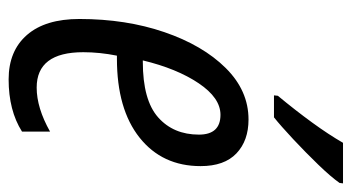

<svg xmlns="http://www.w3.org/2000/svg" viewBox="-205 -600 815 445"><g transform="rotate(90 202.5 -377.5)"><path d="M164 10Q236 10 285 -21V-86Q230 -55 183 -55Q101 -55 101 -163Q101 -201 109 -241H116Q233 -241 299 -293.5Q365 -346 365 -435Q365 -490 335.5 -518Q306 -546 257 -546Q190 -546 137.5 -493Q85 -440 54.5 -351Q24 -262 24 -154Q24 -75 61 -32.5Q98 10 164 10ZM120 -301Q139 -380 173 -430.5Q207 -481 246 -481Q292 -481 292 -431Q292 -372 252 -336.5Q212 -301 123 -301ZM201 -605H252Q272 -621 302.5 -649.5Q333 -678 361.5 -707.5Q390 -737 404 -757L405 -765H311Q292 -732 264 -693.5Q236 -655 202 -614Z"/></g></svg>

Font: Noto Sans UI Condensed
Style: Italic
Weight: 400
Width: 3
Italic angle: -12°
Designer: Monotype Design Team
Foundry: Monotype Imaging Inc.
Version: Version 1.901